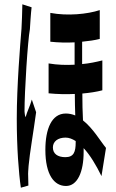

<svg xmlns="http://www.w3.org/2000/svg" viewBox="-20 -815 540 893"><path d="M206 -520V-381C246 -377 288 -376 328 -378C328 -344 329 -310 330 -278C316 -284 301 -287 286 -287C220 -287 191 -215 191 -118C191 -2 232 50 287 50C340 50 369 -15 369 -108V-126C399 -94 427 -47 452 4L473 -127C448 -157 413 -218 366 -255C364 -294 363 -334 363 -380C397 -383 430 -388 456 -395V-534C428 -527 396 -520 362 -517V-621C393 -624 421 -628 444 -634V-768C386 -749 294 -740 214 -755V-621C251 -617 290 -616 327 -618V-514C288 -512 247 -513 206 -520ZM58 -263C58 -127 67 -10 77 58L112 48C112 32 111 14 111 3C110 -7 112 -30 113 -44C118 -102 136 -203 148 -293L128 -352C120 -322 107 -299 99 -270C96 -274 94 -294 94 -297C94 -390 109 -627 119 -679C120 -697 124 -759 127 -781L84 -795C83 -758 82 -711 80 -682C74 -608 58 -416 58 -263ZM226 -129C226 -157 249 -175 285 -175C301 -175 316 -169 332 -159V-153C332 -108 323 -84 284 -84C248 -84 226 -100 226 -129Z"/></svg>

Font: 寒蝉无机体 CompactMedium
Style: Regular
Weight: 500
Width: 3
Designer: ChillTanhei {Warren2060}; 
Source Han Sans {Ryoko NISHIZUKA 西塚涼子 (kana, bopomofo & ideographs); Paul D. Hunt (Latin, Gre
Foundry: ChillType&Adobe
Version: Version 1.000;Glyphs 3.1.1 (3135)